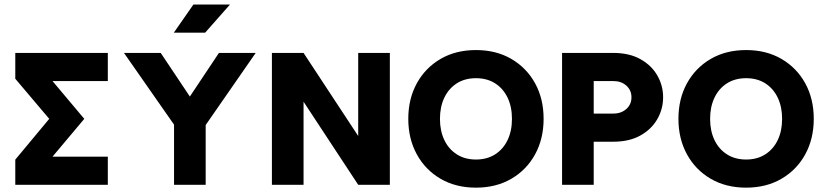

<svg xmlns="http://www.w3.org/2000/svg" viewBox="-20 -821 3669 853"><path d="M354.4 -293 213.3 -460.9H459V-585.9H47.9V-471.2L198.7 -293L47.9 -111.8V0H459V-125H213.3Z M806.9 -190.3 841.4 -190.1 1116 -585.9H952.7L823.5 -392.1L694 -585.9H530.8ZM753.2 0H893.8V-339.8H753.2ZM891.3 -675.8H752.2L839.2 -800.8H1001.7Z M1328.6 -585.9H1188V0H1328.6V-369.1L1571.4 0H1712V-585.9H1571.4V-216.8Z M2094.5 -112.3Q2045.3 -112.3 2009.4 -135.3Q1973.4 -158.2 1954 -198.9Q1934.6 -239.6 1934.6 -293Q1934.6 -346.3 1954 -387Q1973.4 -427.7 2009.4 -450.7Q2045.3 -473.6 2094.5 -473.6Q2143.9 -473.6 2179.8 -450.7Q2215.6 -427.7 2235.1 -387Q2254.5 -346.3 2254.5 -293Q2254.5 -239.6 2235.1 -198.9Q2215.6 -158.2 2179.8 -135.3Q2143.9 -112.3 2094.5 -112.3ZM2094.5 -598.6Q2004.8 -598.6 1937.1 -559.1Q1869.4 -519.5 1831.7 -450.7Q1793.9 -381.8 1793.9 -293Q1793.9 -204.6 1831.7 -135.5Q1869.4 -66.4 1937.1 -26.9Q2004.8 12.7 2094.5 12.7Q2184.3 12.7 2252 -26.9Q2319.6 -66.4 2357.4 -135.5Q2395.1 -204.6 2395.1 -293Q2395.1 -381.8 2357.4 -450.7Q2319.6 -519.5 2252 -559.1Q2184.3 -598.6 2094.5 -598.6Z M2617.7 -460.9H2704.7Q2739.9 -460.9 2762.6 -440.7Q2785.4 -420.4 2785.4 -388.7Q2785.4 -357.1 2762.6 -336.8Q2739.9 -316.4 2704.7 -316.4H2617.7ZM2477.1 0H2617.7V-191.4H2704.7Q2775.6 -191.4 2825 -219Q2874.4 -246.6 2900.2 -291.7Q2926 -336.9 2926 -388.7Q2926 -440.9 2900.2 -485.8Q2874.4 -530.8 2825 -558.3Q2775.6 -585.9 2704.7 -585.9H2477.1Z M3294.7 -112.3Q3245.5 -112.3 3209.6 -135.3Q3173.6 -158.2 3154.2 -198.9Q3134.8 -239.6 3134.8 -293Q3134.8 -346.3 3154.2 -387Q3173.6 -427.7 3209.6 -450.7Q3245.5 -473.6 3294.7 -473.6Q3344.1 -473.6 3380 -450.7Q3415.8 -427.7 3435.3 -387Q3454.7 -346.3 3454.7 -293Q3454.7 -239.6 3435.3 -198.9Q3415.8 -158.2 3380 -135.3Q3344.1 -112.3 3294.7 -112.3ZM3294.7 -598.6Q3205 -598.6 3137.3 -559.1Q3069.6 -519.5 3031.9 -450.7Q2994.1 -381.8 2994.1 -293Q2994.1 -204.6 3031.9 -135.5Q3069.6 -66.4 3137.3 -26.9Q3205 12.7 3294.7 12.7Q3384.5 12.7 3452.1 -26.9Q3519.8 -66.4 3557.6 -135.5Q3595.3 -204.6 3595.3 -293Q3595.3 -381.8 3557.6 -450.7Q3519.8 -519.5 3452.1 -559.1Q3384.5 -598.6 3294.7 -598.6Z"/></svg>

Font: Giphurs SC
Style: Regular
Weight: 400
Version: Version 0.920